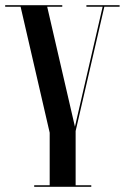

<svg xmlns="http://www.w3.org/2000/svg" viewBox="-46 -720 481 740"><path d="M415 -694V-700H287V-694H349.6L242.8 -231.6L135.9 -694H194V-700H-26V-694H33.4L145.5 -208.5V-6H85.8V0H305.8V-6H245.5V-215L356.1 -694Z"/></svg>

Font: Picaflor 72 pt
Style: Regular
Weight: 400
Designer: Ariel Martín Pérez
Foundry: Tunera Type Foundry
Version: Version 1.000;hotconv 1.0.109;makeotfexe 2.5.65596